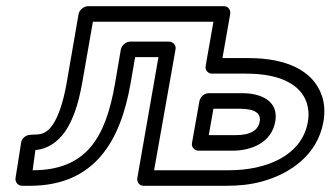

<svg xmlns="http://www.w3.org/2000/svg" viewBox="-20 -573 1064 618"><path d="M717 -25H476L545 -414C548 -429 535 -439 524 -439H399C384 -439 371 -425 369 -414L350 -303C320 -130 258 -25 85 -25C88 -46 91 -69 94 -90C133 -93 166 -116 190 -150C215 -187 232 -237 244 -303L279 -503H667L642 -361C639 -346 651 -336 662 -336H772C882 -336 947 -301 967 -243C973 -225 975 -204 971 -181C952 -72 838 -25 717 -25ZM400 -303 415 -389H490L422 0C420 11 427 25 442 25H709C750 25 788 21 824 11C914 -14 1002 -74 1021 -181C1026 -211 1025 -239 1016 -265C988 -347 900 -386 781 -386H696L721 -528C723 -539 716 -553 701 -553H263C252 -553 236 -543 233 -528L194 -303C183 -241 167 -197 150 -172C134 -148 117 -140 94 -140H93L76 -139C63 -138 50 -128 48 -114L30 0C28 12 37 25 51 25H76C287 25 368 -122 400 -303ZM866 -182C878 -250 817 -273 761 -273H651C636 -273 624 -259 622 -248L598 -113C595 -98 608 -88 619 -88H729C788 -88 854 -113 866 -182ZM816 -182C811 -154 788 -138 737 -138H652L667 -223H752C803 -223 820 -207 816 -182Z"/></svg>

Font: Asimov
Style: WidOuIt
Weight: 500
Designer: Google
Version: Version 2.000980; 2014